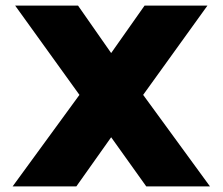

<svg xmlns="http://www.w3.org/2000/svg" viewBox="-20 -664 793 684"><path d="M263 -326 34 -644H258L376 -475L495 -644H719L490 -326L728 0H501L376 -175L252 0H25Z"/></svg>

Font: Kanit Bold
Style: Regular
Weight: 700
Designer: Katatrad Team
Foundry: CadsonDemak
Version: Version 1.000